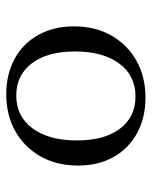

<svg xmlns="http://www.w3.org/2000/svg" viewBox="43 -510 478 604"><g transform="rotate(90 282.0 -208.0)"><path d="M276.6 11.3Q212.9 11.3 164.5 -15.3Q116.1 -41.9 89.5 -90.3Q62.9 -138.7 62.9 -201.6Q62.9 -268.5 91.5 -319Q120.2 -369.4 170.6 -398Q221 -426.6 287.1 -426.6Q350.8 -426.6 399.2 -400Q447.6 -373.4 474.2 -325.8Q500.8 -278.2 500.8 -214.5Q500.8 -147.6 472.2 -96.8Q443.5 -46 393.1 -17.3Q342.7 11.3 276.6 11.3ZM280.6 -20.2Q346 -20.2 383.9 -71.4Q421.8 -122.6 421.8 -210.5Q421.8 -296.8 385.1 -346Q348.4 -395.2 283.1 -395.2Q217.7 -395.2 179.8 -344Q141.9 -292.7 141.9 -204.8Q141.9 -118.5 179 -69.4Q216.1 -20.2 280.6 -20.2Z"/></g></svg>

Font: Playfair 12pt Light
Style: Regular
Weight: 300
Designer: Claus Eggers Sørensen
Foundry: Claus Eggers Sørensen
Version: Version 2.000;gftools[0.9.28]